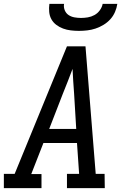

<svg xmlns="http://www.w3.org/2000/svg" viewBox="-30 -975 650 995"><path d="M-10 0V-74H46L317 -735H413L466 -74H512L513 0H317V-74H380L369 -234H195L132 -73H185V0ZM225 -307H365L354 -490Q351 -522 349.5 -554Q348 -586 346 -618Q334 -586 321.5 -554Q309 -522 296 -490ZM379 -815Q358 -815 337 -817.5Q316 -820 297 -827Q278 -834 262 -846Q246 -858 236.5 -875Q227 -892 225 -913Q223 -934 226 -955H302Q299 -938 305.5 -922Q312 -906 325.5 -897Q339 -888 356 -885Q373 -882 390 -882Q407 -882 425 -885Q443 -888 459.5 -897Q476 -906 487.5 -922Q499 -938 502 -955H578Q575 -934 566 -913Q557 -892 541.5 -875Q526 -858 506 -846Q486 -834 465 -827Q444 -820 422 -817.5Q400 -815 379 -815Z"/></svg>

Font: Iosevka Etoile
Style: Italic
Weight: 400
Italic angle: -9°
Designer: Belleve Invis
Foundry: Belleve Invis
Version: Version 22.1.2; ttfautohint (v1.8.4)